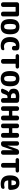

<svg xmlns="http://www.w3.org/2000/svg" viewBox="2460 -3030 580 5540"><g transform="rotate(90 2750.0 -260.0)"><path d="M397.5 -519.5Q420.9 -519.5 437.5 -502.9Q454.1 -486.3 454.1 -462.9V-56.6Q454.1 -33.2 437 -16.6Q419.9 0 397.5 0H373Q349.6 0 333 -17.1Q316.4 -34.2 316.4 -56.6V-413.1Q316.4 -420.9 306.6 -420.9H189.5Q180.7 -420.9 179.7 -413.1V-56.6Q179.7 -33.2 163.1 -16.6Q146.5 0 123 0H102.5Q79.1 0 62.5 -17.1Q45.9 -34.2 45.9 -56.6V-462.9Q45.9 -486.3 63 -502.9Q80.1 -519.5 102.5 -519.5Z M687.5 -124Q705.1 -89.8 750 -89.8Q794.9 -89.8 812.5 -124Q830.1 -158.2 830.1 -260.3Q830.1 -362.3 812.5 -396Q794.9 -429.7 750 -429.7Q705.1 -429.7 687.5 -396Q669.9 -362.3 669.9 -260.3Q669.9 -158.2 687.5 -124ZM585 -465.3Q639.6 -530.3 750 -530.3Q860.4 -530.3 915 -465.3Q969.7 -400.4 969.7 -260.3Q969.7 -120.1 915 -55.2Q860.4 9.8 750 9.8Q639.6 9.8 585 -55.2Q530.3 -120.1 530.3 -260.3Q530.3 -400.4 585 -465.3Z M1381.8 -521.5Q1406.2 -516.6 1420.4 -495.1Q1434.6 -473.6 1434.6 -448.2V-372.1Q1434.6 -348.6 1418 -332Q1401.4 -315.4 1377.9 -315.4H1362.3Q1338.9 -315.4 1321.8 -332Q1304.7 -348.6 1304.7 -372.1V-418.9Q1304.7 -426.8 1296.9 -428.7Q1293 -429.7 1285.2 -429.7Q1242.2 -429.7 1216.3 -386.7Q1190.4 -343.8 1190.4 -259.8Q1190.4 -172.9 1225.1 -128.9Q1259.8 -85 1320.3 -85Q1357.4 -85 1384.8 -93.8Q1401.4 -98.6 1415.5 -89.8Q1429.7 -81.1 1429.7 -64.5Q1429.7 -42 1417 -23.9Q1404.3 -5.9 1382.8 -1Q1336.9 9.8 1299.8 9.8Q1181.6 9.8 1115.7 -58.6Q1049.8 -127 1049.8 -259.8Q1049.8 -529.3 1294.9 -530.3Q1339.8 -530.3 1381.8 -521.5Z M1909.2 -519.5Q1928.7 -519.5 1943.8 -505.4Q1959 -491.2 1959 -471.2Q1959 -451.2 1943.8 -436Q1928.7 -420.9 1909.2 -420.9H1826.2Q1818.4 -420.9 1818.4 -413.1V-56.6Q1818.4 -33.2 1801.3 -16.6Q1784.2 0 1760.7 0H1739.3Q1715.8 0 1698.7 -17.1Q1681.6 -34.2 1681.6 -56.6V-413.1Q1681.6 -420.9 1673.8 -420.9H1590.8Q1571.3 -420.9 1556.2 -436Q1541 -451.2 1541 -471.2Q1541 -491.2 1556.2 -505.4Q1571.3 -519.5 1590.8 -519.5Z M2187.5 -124Q2205.1 -89.8 2250 -89.8Q2294.9 -89.8 2312.5 -124Q2330.1 -158.2 2330.1 -260.3Q2330.1 -362.3 2312.5 -396Q2294.9 -429.7 2250 -429.7Q2205.1 -429.7 2187.5 -396Q2169.9 -362.3 2169.9 -260.3Q2169.9 -158.2 2187.5 -124ZM2085 -465.3Q2139.6 -530.3 2250 -530.3Q2360.4 -530.3 2415 -465.3Q2469.7 -400.4 2469.7 -260.3Q2469.7 -120.1 2415 -55.2Q2360.4 9.8 2250 9.8Q2139.6 9.8 2085 -55.2Q2030.3 -120.1 2030.3 -260.3Q2030.3 -400.4 2085 -465.3Z M2810.5 -293V-416Q2810.5 -423.8 2801.8 -425.8Q2779.3 -427.7 2766.6 -427.7Q2719.7 -427.7 2695.3 -410.2Q2670.9 -392.6 2670.9 -362.3Q2670.9 -322.3 2697.8 -303.7Q2724.6 -285.2 2781.2 -285.2H2801.8Q2810.5 -285.2 2810.5 -293ZM2889.6 -519.5Q2914.1 -517.6 2930.2 -499.5Q2946.3 -481.4 2946.3 -456.1V-56.6Q2946.3 -33.2 2929.7 -16.6Q2913.1 0 2889.6 0H2867.2Q2843.8 0 2827.1 -17.1Q2810.5 -34.2 2810.5 -56.6V-176.8Q2810.5 -185.5 2801.8 -185.5H2781.2Q2752.9 -185.5 2738.3 -176.3Q2723.6 -167 2714.8 -144.5L2679.7 -52.7Q2670.9 -28.3 2650.4 -14.2Q2629.9 0 2604.5 0H2576.2Q2556.6 0 2545.4 -16.6Q2534.2 -33.2 2542 -51.8L2579.1 -137.7Q2604.5 -194.3 2639.6 -222.7Q2640.6 -222.7 2640.6 -223.6Q2640.6 -225.6 2638.7 -225.6Q2587.9 -239.3 2563.5 -271.5Q2539.1 -303.7 2539.1 -362.3Q2539.1 -449.2 2593.8 -488.3Q2648.4 -527.3 2766.6 -527.3Q2818.4 -526.4 2889.6 -519.5Z M3397.5 -519.5Q3420.9 -519.5 3437.5 -502.9Q3454.1 -486.3 3454.1 -462.9V-56.6Q3454.1 -33.2 3437 -16.6Q3419.9 0 3397.5 0H3373Q3349.6 0 3333 -17.1Q3316.4 -34.2 3316.4 -56.6V-218.8Q3316.4 -227.5 3306.6 -227.5H3189.5Q3180.7 -227.5 3179.7 -218.8V-56.6Q3179.7 -33.2 3163.1 -16.6Q3146.5 0 3123 0H3102.5Q3079.1 0 3062.5 -17.1Q3045.9 -34.2 3045.9 -56.6V-462.9Q3045.9 -486.3 3063 -502.9Q3080.1 -519.5 3102.5 -519.5H3123Q3146.5 -519.5 3163.1 -502.9Q3179.7 -486.3 3179.7 -462.9V-333Q3179.7 -324.2 3189.5 -324.2H3306.6Q3315.4 -324.2 3316.4 -333V-462.9Q3316.4 -486.3 3333 -502.9Q3349.6 -519.5 3373 -519.5Z M3897.5 -519.5Q3920.9 -519.5 3937.5 -502.9Q3954.1 -486.3 3954.1 -462.9V-56.6Q3954.1 -33.2 3937 -16.6Q3919.9 0 3897.5 0H3873Q3849.6 0 3833 -17.1Q3816.4 -34.2 3816.4 -56.6V-218.8Q3816.4 -227.5 3806.6 -227.5H3689.5Q3680.7 -227.5 3679.7 -218.8V-56.6Q3679.7 -33.2 3663.1 -16.6Q3646.5 0 3623 0H3602.5Q3579.1 0 3562.5 -17.1Q3545.9 -34.2 3545.9 -56.6V-462.9Q3545.9 -486.3 3563 -502.9Q3580.1 -519.5 3602.5 -519.5H3623Q3646.5 -519.5 3663.1 -502.9Q3679.7 -486.3 3679.7 -462.9V-333Q3679.7 -324.2 3689.5 -324.2H3806.6Q3815.4 -324.2 3816.4 -333V-462.9Q3816.4 -486.3 3833 -502.9Q3849.6 -519.5 3873 -519.5Z M4386.7 -519.5Q4410.2 -519.5 4427.2 -502.9Q4444.3 -486.3 4444.3 -462.9V-56.6Q4444.3 -33.2 4427.2 -16.6Q4410.2 0 4386.7 0H4370.1Q4346.7 0 4330.1 -17.1Q4313.5 -34.2 4313.5 -56.6V-333Q4313.5 -334 4312 -334Q4310.5 -334 4310.5 -333L4212.9 -53.7Q4205.1 -29.3 4184.1 -14.6Q4163.1 0 4137.7 0H4113.3Q4089.8 0 4072.8 -17.1Q4055.7 -34.2 4055.7 -56.6V-462.9Q4055.7 -486.3 4072.8 -502.9Q4089.8 -519.5 4113.3 -519.5H4126Q4149.4 -519.5 4166 -502.9Q4182.6 -486.3 4182.6 -462.9V-186.5Q4182.6 -185.5 4183.6 -185.5Q4184.6 -185.5 4184.6 -186.5L4283.2 -465.8Q4291 -490.2 4312 -504.9Q4333 -519.5 4358.4 -519.5Z M4909.2 -519.5Q4928.7 -519.5 4943.8 -505.4Q4959 -491.2 4959 -471.2Q4959 -451.2 4943.8 -436Q4928.7 -420.9 4909.2 -420.9H4826.2Q4818.4 -420.9 4818.4 -413.1V-56.6Q4818.4 -33.2 4801.3 -16.6Q4784.2 0 4760.7 0H4739.3Q4715.8 0 4698.7 -17.1Q4681.6 -34.2 4681.6 -56.6V-413.1Q4681.6 -420.9 4673.8 -420.9H4590.8Q4571.3 -420.9 4556.2 -436Q4541 -451.2 4541 -471.2Q4541 -491.2 4556.2 -505.4Q4571.3 -519.5 4590.8 -519.5Z M5316.4 -300.8Q5325.2 -300.8 5325.2 -309.6Q5324.2 -381.8 5308.1 -408.2Q5292 -434.6 5254.9 -434.6Q5221.7 -434.6 5204.1 -407.7Q5186.5 -380.9 5182.6 -309.6Q5182.6 -300.8 5191.4 -300.8ZM5259.8 -530.3Q5360.4 -530.3 5409.7 -466.3Q5459 -402.3 5460 -261.7Q5460 -237.3 5442.4 -221.7Q5424.8 -206.1 5401.4 -206.1H5193.4Q5184.6 -206.1 5185.5 -198.2Q5193.4 -137.7 5221.2 -113.8Q5249 -89.8 5304.7 -89.8Q5342.8 -89.8 5380.9 -100.6Q5398.4 -105.5 5414.1 -95.2Q5429.7 -85 5429.7 -66.4Q5429.7 -43 5416.5 -24.4Q5403.3 -5.9 5380.9 -1Q5334 9.8 5285.2 9.8Q5166 9.8 5103 -57.1Q5040 -124 5040 -259.8Q5040 -530.3 5259.8 -530.3Z"/></g></svg>

Font: Rounded Mgen+ 1mn bold
Style: Bold
Weight: 700
Designer: [Source Han Sans]
Ryoko NISHIZUKA  (kana & ideographs); Paul D. Hunt (Latin, Greek & Cyrillic); Wenlong ZHANG  (bopomofo
Version: Version 1.059.20150602